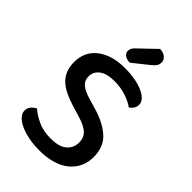

<svg xmlns="http://www.w3.org/2000/svg" viewBox="-248 -920 1027 1027"><g transform="rotate(45 265.5 -406.5)"><path d="M378 -167Q378 -203 355 -225Q332 -247 282 -262L207 -285Q172 -296 143.5 -310.5Q115 -325 95 -344.5Q75 -364 64.5 -390.5Q54 -417 54 -452Q54 -531 112.5 -576.5Q171 -622 271 -622Q312 -622 347 -615.5Q382 -609 407.5 -597.5Q433 -586 447.5 -570.5Q462 -555 462 -537Q462 -520 453.5 -507.5Q445 -495 433 -487Q408 -506 367.5 -519.5Q327 -533 278 -533Q223 -533 193 -511Q163 -489 163 -452Q163 -422 184 -403.5Q205 -385 253 -371L311 -354Q395 -329 441.5 -285.5Q488 -242 488 -167Q488 -127 472.5 -93.5Q457 -60 428 -36Q399 -12 355.5 1Q312 14 257 14Q211 14 173 6Q135 -2 107.5 -15Q80 -28 65 -45Q50 -62 50 -81Q50 -101 62 -115Q74 -129 90 -136Q114 -114 155.5 -94Q197 -74 255 -74Q318 -74 348 -100Q378 -126 378 -167ZM330 -827Q357 -826 372 -813Q387 -800 387 -782Q387 -766 380 -755.5Q373 -745 356 -731L267 -660Q242 -661 228.5 -671.5Q215 -682 215 -698Q215 -717 232 -733Z"/></g></svg>

Font: Baloo 2 Latin Medium
Style: Regular
Weight: 500
Designer: Sarang Kulkarni and Ek Type
Foundry: Ek Type
Version: Version 1.001